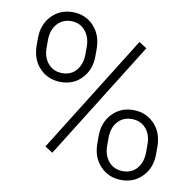

<svg xmlns="http://www.w3.org/2000/svg" viewBox="-81 -803 901 895"><g transform="rotate(10 369.5 -355.5)"><path d="M53.2 -574.2Q53.2 -637.7 92.5 -679.4Q131.8 -721.2 192.4 -721.2Q252.9 -721.2 292.2 -679.4Q331.5 -637.7 331.5 -571.3V-536.6Q331.5 -474.1 292.7 -432.4Q253.9 -390.6 193.4 -390.6Q133.3 -390.6 93.3 -431.6Q53.2 -472.7 53.2 -540ZM100.6 -536.6Q100.6 -491.2 125.7 -461.9Q150.9 -432.6 193.4 -432.6Q234.9 -432.6 259.5 -462.2Q284.2 -491.7 284.2 -538.6V-574.2Q284.2 -619.6 258.8 -649.2Q233.4 -678.7 192.4 -678.7Q151.9 -678.7 126.2 -649.4Q100.6 -620.1 100.6 -571.3ZM411.1 -174.3Q411.1 -237.8 450.4 -279.3Q489.7 -320.8 549.8 -320.8Q609.9 -320.8 649.7 -279.5Q689.5 -238.3 689.5 -170.9V-136.2Q689.5 -72.8 650.1 -31.2Q610.8 10.3 550.8 10.3Q490.7 10.3 450.9 -31Q411.1 -72.3 411.1 -138.7ZM458 -136.2Q458 -90.3 483.2 -61Q508.3 -31.7 550.8 -31.7Q592.8 -31.7 617.4 -61.3Q642.1 -90.8 642.1 -138.7V-174.3Q642.1 -221.2 616.9 -249.8Q591.8 -278.3 549.8 -278.3Q508.8 -278.3 483.4 -249.5Q458 -220.7 458 -172.4ZM211.9 -59.1 175.3 -82.5 522.5 -638.2 559.1 -614.7Z"/></g></svg>

Font: Vazir Thin
Style: Thin
Weight: 100
Designer: Saber Rastikerdar
Foundry: Saber Rastikerdar
Version: Version 30.0.0